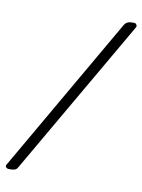

<svg xmlns="http://www.w3.org/2000/svg" viewBox="-143 -721 622 840"><g transform="rotate(10 168.5 -301.5)"><path d="M-58 44 341 -647Q348 -658 358.5 -661.5Q369 -665 385 -664Q392 -664 395.5 -657Q399 -650 395 -645L-5 46Q-10 56 -20 59Q-30 62 -45 61Q-53 61 -57.5 55.5Q-62 50 -58 44Z"/></g></svg>

Font: EB Garamond Medium
Style: Italic
Weight: 500
Italic angle: -17.2°
Designer: Georg Duffner and Octavio Pardo
Foundry: Georg Duffner
Version: Version 1.000